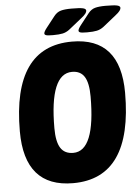

<svg xmlns="http://www.w3.org/2000/svg" viewBox="-59 -921 708 974"><g transform="rotate(-5 295.0 -433.5)"><path d="M274 8Q27 8 27 -277Q27 -708 330 -708Q576 -708 576 -426Q576 8 274 8ZM288 -145Q400 -145 400 -423Q400 -491 380 -523Q360 -555 317 -555Q203 -555 203 -278Q203 -209 223.5 -177Q244 -145 288 -145ZM237 -749Q210 -749 202 -752Q194 -755 194 -761Q194 -770 209 -789L253 -845Q268 -864 288 -869.5Q308 -875 341 -875Q383 -875 399.5 -871.5Q416 -868 416 -858Q416 -852 410 -843.5Q404 -835 386 -821L321 -769Q305 -757 287 -753Q269 -749 237 -749ZM411 -748Q384 -748 376 -751Q368 -754 368 -760Q368 -769 383 -788L427 -844Q442 -863 462 -868.5Q482 -874 515 -874Q557 -874 573.5 -870.5Q590 -867 590 -857Q590 -851 584 -842.5Q578 -834 560 -820L495 -768Q479 -756 461 -752Q443 -748 411 -748Z"/></g></svg>

Font: Asap Condensed Condensed ExtraBold
Style: Italic
Weight: 800
Width: 3
Italic angle: -6°
Designer: Pablo Cosgaya
Foundry: Omnibus-Type
Version: Version 3.001; ttfautohint (v1.8.4.7-5d5b)